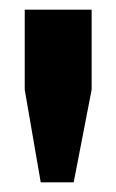

<svg xmlns="http://www.w3.org/2000/svg" viewBox="-20 -749 240 396"><path d="M64 -373 31 -564V-729H169V-564L132 -373Z"/></svg>

Font: Hubot Sans SemiExpanded
Style: Bold
Weight: 700
Width: 6
Designer: Deni Anggara
Foundry: GitHub, Inc., Subsidiary of Microsoft Corporation
Version: Version 2.000